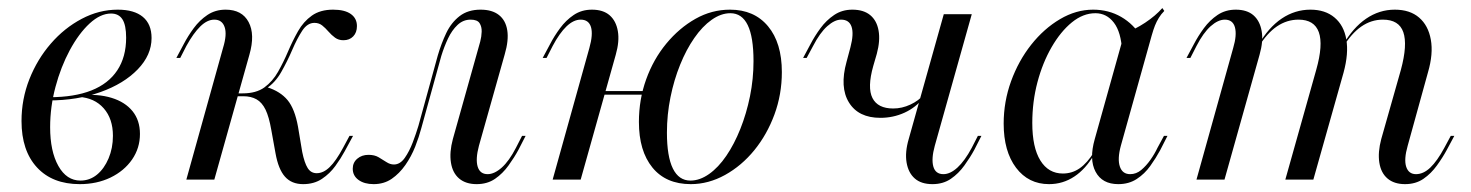

<svg xmlns="http://www.w3.org/2000/svg" viewBox="-20 -450 3684 481"><path d="M179.8 11.3Q111.3 11.3 72.6 -30.6Q33.9 -72.6 33.9 -146.8Q33.9 -201.6 53.6 -251.6Q73.4 -301.6 107.3 -340.7Q141.1 -379.8 184.7 -402.8Q228.2 -425.8 275 -425.8Q316.1 -425.8 337.9 -407.7Q359.7 -389.5 359.7 -354.8Q359.7 -312.1 325 -276.2Q290.3 -240.3 231.9 -219.4Q173.4 -198.4 102.4 -198.4L104 -206.5Q166.1 -206.5 208.9 -223.4Q251.6 -240.3 273.8 -273.8Q296 -307.3 296 -355.6Q296 -387.1 286.7 -401.6Q277.4 -416.1 258.1 -416.1Q231.5 -416.1 204.4 -391.1Q177.4 -366.1 154.8 -324.2Q132.3 -282.3 119 -232.3Q105.6 -182.3 105.6 -131.5Q105.6 -71 126.2 -34.3Q146.8 2.4 181.5 2.4Q204.8 2.4 223 -12.5Q241.1 -27.4 252 -53.2Q262.9 -79 262.9 -109.7Q262.9 -152.4 239.9 -178.6Q216.9 -204.8 177.4 -207.3L179.8 -211.3Q225.8 -215.3 259.7 -204.8Q293.5 -194.4 312.1 -171.4Q330.6 -148.4 330.6 -114.5Q330.6 -79 310.9 -50.4Q291.1 -21.8 256.9 -5.2Q222.6 11.3 179.8 11.3Z M739.5 11.3Q710.5 11.3 694 -7.3Q677.4 -25.8 670.2 -66.1L659.7 -124.2Q654 -157.3 645.2 -175.4Q636.3 -193.5 622.6 -201.2Q608.9 -208.9 589.5 -208.9H556.5L558.1 -216.1H587.9Q621.8 -216.1 642.3 -231Q662.9 -246 676.6 -270.2Q690.3 -294.4 701.6 -321Q712.9 -347.6 726.6 -371.8Q740.3 -396 761.3 -410.9Q782.3 -425.8 814.5 -425.8Q843.5 -425.8 858.9 -414.9Q874.2 -404 874.2 -384.7Q874.2 -368.5 864.9 -358.9Q855.6 -349.2 840.3 -349.2Q828.2 -349.2 819.4 -355.6Q810.5 -362.1 802.8 -371Q795.2 -379.8 787.1 -386.3Q779 -392.7 767.7 -392.7Q750 -392.7 737.1 -373Q724.2 -353.2 712.1 -325Q700 -296.8 684.7 -269.8Q669.4 -242.7 646.8 -228.2L649.2 -231.5Q682.3 -221 700.4 -199.2Q718.5 -177.4 726.6 -132.3L737.1 -69.4Q742.7 -41.9 750.8 -29Q758.9 -16.1 773.4 -16.1Q790.3 -16.1 806 -31.5Q821.8 -46.8 839.5 -79.8L855.6 -109.7H864.5L843.5 -71Q833.9 -53.2 820.2 -34.3Q806.5 -15.3 786.7 -2Q766.9 11.3 739.5 11.3ZM446.8 0 538.7 -329.8Q549.2 -363.7 542.7 -382.3Q536.3 -400.8 516.9 -400.8Q499.2 -400.8 481.9 -383.9Q464.5 -366.9 446.8 -334.7L431.5 -304.8H421.8L440.3 -339.5Q450.8 -359.7 465.3 -379.4Q479.8 -399.2 499.6 -412.5Q519.4 -425.8 545.2 -425.8Q586.3 -425.8 602.8 -394.8Q619.4 -363.7 604.8 -312.9L516.9 0Z M916.1 11.3Q892.7 11.3 878.2 0.8Q863.7 -9.7 863.7 -27.4Q863.7 -42.7 875 -52.4Q886.3 -62.1 903.2 -62.1Q918.5 -62.1 928.6 -56Q938.7 -50 948 -44Q957.3 -37.9 966.9 -37.9Q982.3 -37.9 994 -54.4Q1005.6 -71 1014.1 -93.5Q1022.6 -116.1 1028.2 -134.7L1076.6 -310.5Q1085.5 -341.1 1098 -367.3Q1110.5 -393.5 1131.5 -409.7Q1152.4 -425.8 1183.9 -425.8Q1212.9 -425.8 1229.8 -412.5Q1246.8 -399.2 1250.8 -374.2Q1254.8 -349.2 1244.4 -313.7L1179.8 -84.7Q1171 -51.6 1176.6 -32.7Q1182.3 -13.7 1201.6 -13.7Q1218.5 -13.7 1237.1 -30.2Q1255.6 -46.8 1272.6 -79.8L1287.9 -109.7H1296.8L1279 -75Q1268.5 -55.6 1254 -35.5Q1239.5 -15.3 1220.2 -2Q1200.8 11.3 1174.2 11.3Q1146.8 11.3 1130.2 -2.8Q1113.7 -16.9 1109.7 -42.7Q1105.6 -68.5 1114.5 -101.6L1183.1 -346Q1186.3 -358.1 1186.7 -370.6Q1187.1 -383.1 1181.5 -391.9Q1175.8 -400.8 1158.9 -400.8Q1140.3 -400.8 1126.2 -387.5Q1112.1 -374.2 1102.4 -353.6Q1092.7 -333.1 1085.5 -309.7L1035.5 -129Q1029.8 -107.3 1020.2 -82.7Q1010.5 -58.1 995.6 -36.7Q980.6 -15.3 961.3 -2Q941.9 11.3 916.1 11.3Z M1364.5 0 1456.5 -329.8Q1466.1 -363.7 1460.5 -382.3Q1454.8 -400.8 1434.7 -400.8Q1416.9 -400.8 1399.2 -383.9Q1381.5 -366.9 1364.5 -334.7L1349.2 -304.8H1339.5L1358.1 -339.5Q1368.5 -359.7 1383.1 -379.4Q1397.6 -399.2 1417.3 -412.5Q1437.1 -425.8 1462.9 -425.8Q1491.1 -425.8 1507.3 -411.7Q1523.4 -397.6 1527.8 -372.2Q1532.3 -346.8 1522.6 -312.9L1434.7 0ZM1462.1 -212.9 1464.5 -221.8H1618.5L1616.9 -212.9ZM1710.5 11.3Q1648.4 11.3 1614.5 -30.2Q1580.6 -71.8 1580.6 -144.4Q1580.6 -200.8 1598.8 -251.2Q1616.9 -301.6 1649.2 -340.7Q1681.5 -379.8 1722.2 -402.8Q1762.9 -425.8 1808.9 -425.8Q1869.4 -425.8 1904 -384.3Q1938.7 -342.7 1938.7 -269.4Q1938.7 -213.7 1920.2 -163.3Q1901.6 -112.9 1869.8 -73.8Q1837.9 -34.7 1796.4 -11.7Q1754.8 11.3 1710.5 11.3ZM1709.7 2.4Q1733.1 2.4 1756.5 -14.1Q1779.8 -30.6 1799.6 -59.7Q1819.4 -88.7 1834.7 -127Q1850 -165.3 1858.9 -208.9Q1867.7 -252.4 1867.7 -296.8Q1867.7 -357.3 1853.2 -387.1Q1838.7 -416.9 1809.7 -416.9Q1786.3 -416.9 1762.9 -400.4Q1739.5 -383.9 1719.4 -354.8Q1699.2 -325.8 1683.9 -287.9Q1668.5 -250 1659.7 -206.5Q1650.8 -162.9 1650.8 -117.7Q1650.8 -58.1 1665.7 -27.8Q1680.6 2.4 1709.7 2.4Z M2316.1 11.3Q2287.9 11.3 2271.8 -2.8Q2255.6 -16.9 2251.2 -42.7Q2246.8 -68.5 2256.5 -101.6L2344.4 -414.5H2414.5L2321.8 -84.7Q2312.9 -52.4 2318.1 -33.1Q2323.4 -13.7 2343.5 -13.7Q2360.5 -13.7 2378.6 -30.2Q2396.8 -46.8 2414.5 -79.8L2429.8 -109.7H2438.7L2421 -75Q2410.5 -55.6 2396 -35.5Q2381.5 -15.3 2362.1 -2Q2342.7 11.3 2316.1 11.3ZM2185.5 -154.8Q2130.6 -154.8 2106.9 -193.1Q2083.1 -231.5 2100.8 -295.2L2110.5 -331.5Q2119.4 -365.3 2113.3 -383.1Q2107.3 -400.8 2087.1 -400.8Q2071 -400.8 2052.4 -384.3Q2033.9 -367.7 2016.9 -334.7L2000.8 -304.8H1991.9L2010.5 -339.5Q2021 -359.7 2035.5 -379.4Q2050 -399.2 2069.8 -412.5Q2089.5 -425.8 2115.3 -425.8Q2143.5 -425.8 2160.1 -412.1Q2176.6 -398.4 2181 -373.4Q2185.5 -348.4 2176.6 -315.3L2167.7 -284.7Q2152.4 -230.6 2165.7 -204.4Q2179 -178.2 2217.7 -178.2Q2239.5 -178.2 2260.5 -187.9Q2281.5 -197.6 2295.2 -213.7L2293.5 -204.8Q2274.2 -180.6 2246 -167.7Q2217.7 -154.8 2185.5 -154.8Z M2608.1 11.3Q2556.5 11.3 2525.4 -29.8Q2494.4 -71 2494.4 -140.3Q2494.4 -195.2 2512.9 -246.4Q2531.5 -297.6 2563.3 -337.9Q2595.2 -378.2 2635.5 -402Q2675.8 -425.8 2718.5 -425.8Q2757.3 -425.8 2788.7 -407.7Q2820.2 -389.5 2840.3 -356.5L2791.1 -321.8Q2788.7 -369.4 2770.6 -393.1Q2752.4 -416.9 2724.2 -416.9Q2693.5 -416.9 2665.3 -394Q2637.1 -371 2614.5 -331.9Q2591.9 -292.7 2579 -244Q2566.1 -195.2 2566.1 -141.9Q2566.1 -80.6 2586.3 -48Q2606.5 -15.3 2642.7 -15.3Q2666.1 -15.3 2685.1 -28.6Q2704 -41.9 2721 -69.4V-62.9Q2700 -26.6 2671.4 -7.7Q2642.7 11.3 2608.1 11.3ZM2781.5 11.3Q2741.1 11.3 2724.6 -19.8Q2708.1 -50.8 2722.6 -101.6L2796.8 -366.9Q2822.6 -375.8 2848.8 -393.1Q2875 -410.5 2891.9 -429.8L2896.8 -422.6Q2888.7 -414.5 2883.1 -405.2Q2877.4 -396 2873.4 -385.9Q2869.4 -375.8 2865.3 -361.3L2787.9 -84.7Q2779 -51.6 2785.5 -32.7Q2791.9 -13.7 2811.3 -13.7Q2826.6 -13.7 2839.1 -24.2Q2851.6 -34.7 2862.1 -49.6Q2872.6 -64.5 2879.8 -79.8L2896 -109.7H2904.8L2886.3 -73.4Q2875.8 -54 2861.7 -34.3Q2847.6 -14.5 2827.8 -1.6Q2808.1 11.3 2781.5 11.3Z M3500 11.3Q3472.6 11.3 3456 -2.8Q3439.5 -16.9 3435.5 -42.7Q3431.5 -68.5 3440.3 -101.6L3489.5 -275Q3506.5 -337.9 3495.6 -369.4Q3484.7 -400.8 3444.4 -400.8Q3415.3 -400.8 3390.3 -383.5Q3365.3 -366.1 3344.4 -331.5V-337.1Q3369.4 -380.6 3402.4 -403.2Q3435.5 -425.8 3474.2 -425.8Q3512.1 -425.8 3535.1 -406Q3558.1 -386.3 3564.5 -350.8Q3571 -315.3 3557.3 -268.5L3506.5 -84.7Q3496.8 -50.8 3502.8 -32.3Q3508.9 -13.7 3527.4 -13.7Q3546 -13.7 3563.3 -30.2Q3580.6 -46.8 3598.4 -79.8L3614.5 -109.7H3623.4L3604.8 -75Q3594.4 -55.6 3579.8 -35.5Q3565.3 -15.3 3546 -2Q3526.6 11.3 3500 11.3ZM2977.4 0 3069.4 -329.8Q3079 -362.1 3073.8 -381.5Q3068.5 -400.8 3048.4 -400.8Q3031.5 -400.8 3012.9 -384.3Q2994.4 -367.7 2977.4 -334.7L2962.1 -304.8H2952.4L2971 -339.5Q2981.5 -359.7 2996 -379.4Q3010.5 -399.2 3030.2 -412.5Q3050 -425.8 3075.8 -425.8Q3104 -425.8 3120.2 -411.7Q3136.3 -397.6 3140.7 -372.2Q3145.2 -346.8 3135.5 -312.9L3047.6 0ZM3200 0 3277.4 -275Q3295.2 -337.9 3283.9 -369.4Q3272.6 -400.8 3233.1 -400.8Q3204 -400.8 3179 -383.9Q3154 -366.9 3132.3 -331.5V-337.1Q3158.1 -381.5 3191.1 -403.6Q3224.2 -425.8 3262.9 -425.8Q3300 -425.8 3323.4 -406Q3346.8 -386.3 3352.8 -351.2Q3358.9 -316.1 3346 -268.5L3270.2 0Z"/></svg>

Font: Playfair 144pt Light
Style: Italic
Weight: 300
Italic angle: -15.6°
Designer: Claus Eggers Sørensen
Foundry: Claus Eggers Sørensen
Version: Version 2.001;gftools[0.9.30]